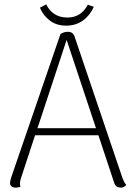

<svg xmlns="http://www.w3.org/2000/svg" viewBox="-20 -847 610 876"><path d="M556 -3Q546 9 532 9Q521 9 513 4Q505 -1 502 -10L429 -230H140L76 -35Q71 -20 71 -11Q71 1 74 5Q63 9 51 9Q39 9 32 3Q25 -3 26 -14Q26 -22 33 -43L256 -692Q273 -702 289 -702Q313 -702 320 -681L538 -37Q546 -15 556 -3ZM418 -262 284 -665 151 -262ZM282 -730Q238 -730 207.5 -753Q177 -776 162 -812L191 -827Q204 -799 228.5 -783Q253 -767 288 -767Q350 -767 381 -826Q394 -820 408 -816Q391 -777 358.5 -753.5Q326 -730 282 -730Z"/></svg>

Font: Arima Madurai ExtraLight
Style: Regular
Weight: 275
Designer: Joana Correia and Natanael Gama
Foundry: NDISCOVER
Version: Version 1.019